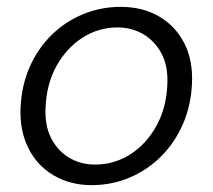

<svg xmlns="http://www.w3.org/2000/svg" viewBox="-20 -528 620 560"><path d="M247 12Q185 12 136.5 -16.5Q88 -45 62.5 -96.5Q37 -148 40 -214Q43 -279 66.5 -332.5Q90 -386 130 -425.5Q170 -465 222 -486.5Q274 -508 332 -508Q396 -508 444 -480Q492 -452 517.5 -402Q543 -352 540 -285Q537 -220 513.5 -166Q490 -112 450 -72Q410 -32 358 -10Q306 12 247 12ZM257 -48Q313 -48 359.5 -77.5Q406 -107 435.5 -159.5Q465 -212 468 -280Q471 -335 451 -372Q431 -409 397.5 -428.5Q364 -448 323 -448Q267 -448 220.5 -418Q174 -388 145 -336Q116 -284 113 -216Q110 -162 129.5 -124.5Q149 -87 182.5 -67.5Q216 -48 257 -48Z"/></svg>

Font: DM Sans 28pt Light
Style: Italic
Weight: 300
Italic angle: -10°
Version: Version 4.004;gftools[0.9.30]